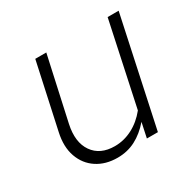

<svg xmlns="http://www.w3.org/2000/svg" viewBox="-114 -607 753 740"><g transform="rotate(-30 262.0 -236.5)"><path d="M211 8Q158 8 120 -17Q82 -42 66 -87Q50 -132 63 -191L126 -481H175L113 -199Q97 -125 128 -80.5Q159 -36 224 -36Q265 -36 302.5 -55.5Q340 -75 369 -111L448 -481H497L394 0H345L359 -66Q328 -30 291.5 -11Q255 8 211 8Z"/></g></svg>

Font: Red Hat Text VF
Style: Italic
Weight: 300
Italic angle: -12°
Designer: Pentagram, MCKL
Foundry: Pentagram, MCKL
Version: Version 1.023